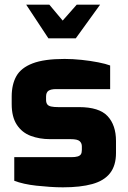

<svg xmlns="http://www.w3.org/2000/svg" viewBox="-20 -795 547 821"><path d="M249 6Q222 6 193 4Q164 2 136 -1Q108 -4 83.5 -9.5Q59 -15 41 -22V-123H285Q302 -123 312 -126Q322 -129 326 -135.5Q330 -142 330 -154V-169Q330 -183 320.5 -191.5Q311 -200 282 -200H194Q149 -200 111.5 -214Q74 -228 52 -261.5Q30 -295 30 -350V-382Q30 -434 50 -469.5Q70 -505 119.5 -524Q169 -543 256 -543Q291 -543 329 -539Q367 -535 400 -528.5Q433 -522 451 -515V-414H220Q198 -414 187.5 -407Q177 -400 177 -382V-368Q177 -356 182 -349Q187 -342 199 -339.5Q211 -337 229 -337H318Q404 -337 440 -298.5Q476 -260 476 -192V-141Q476 -87 450.5 -54.5Q425 -22 374.5 -8Q324 6 249 6ZM187 -631 92 -775H191L248 -707L308 -775H408L304 -631Z"/></svg>

Font: Exo Thin ExtraBold
Style: Regular
Weight: 800
Version: Version 2.000